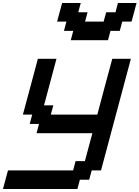

<svg xmlns="http://www.w3.org/2000/svg" viewBox="-20 -1270 937 1290"><path d="M0 0H500L516.6 -62.5H579.1L596.2 -125H658.7L859.4 -875H734.4Q717.3 -812.5 683.8 -687.5Q650.4 -562.5 633.8 -500H321.3L338.4 -562.5H275.9L359.4 -875H234.4Q217.8 -812.5 184.3 -687.5Q150.9 -562.5 133.8 -500H196.3L179.7 -437.5H242.2L225.6 -375H600.6L550.3 -187.5H487.8L471.2 -125H33.7Q27.8 -104 16.6 -62.5Q5.4 -21 0 0ZM455.6 -1000H705.6L722.2 -1062.5H784.7L801.3 -1125H863.8Q869.6 -1146 880.9 -1187.5Q892.1 -1229 897.5 -1250H772.5L755.9 -1187.5H693.4L676.3 -1125H551.3L568.4 -1187.5H505.9L522.5 -1250H397.5Q391.6 -1229 380.4 -1187.5Q369.1 -1146 363.8 -1125H426.3L409.7 -1062.5H472.2Z"/></svg>

Font: Faithful 32x
Style: Oblique
Weight: 400
Foundry: Faithful Resource Pack
Version: Version 1.0; January 27, 2023